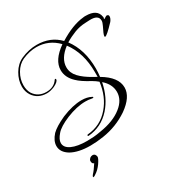

<svg xmlns="http://www.w3.org/2000/svg" viewBox="-165 -614 882 936"><g transform="rotate(-30 275.5 -146.0)"><path d="M156 64Q89 64 48 41Q10 18 10 -17Q10 -46 37 -76Q60 -99 115 -124Q178 -150 227 -150Q259 -150 281 -138Q285 -137 285 -134Q285 -131 280 -131Q275 -131 272 -132Q259 -135 241 -135Q192 -135 133 -111Q78 -88 58 -64Q36 -39 36 -19Q36 7 67.5 21.5Q99 36 153 36Q171 36 190.5 34.5Q210 33 230 29Q309 17 355 -20Q398 -54 398 -99Q398 -142 359 -176Q351 -136 335.5 -103.5Q320 -71 297 -45Q246 12 171 18Q168 18 167 14Q167 11 171 10Q246 4 294 -53Q339 -105 349 -184Q336 -195 319 -205Q270 -231 248 -253Q213 -286 213 -327Q213 -383 284 -433Q235 -484 166 -484Q127 -484 86 -466Q56 -452 37.5 -420Q19 -388 19 -354Q19 -326 31 -306Q55 -270 101 -270Q144 -270 165 -302Q167 -304 169 -304Q172 -303 172 -300Q172 -287 143 -273Q119 -263 100 -263Q49 -263 23 -302Q9 -324 9 -352Q9 -388 29.5 -423Q50 -458 83 -473Q128 -493 173 -493Q250 -493 299 -442Q375 -489 436 -495Q440 -496 443.5 -496Q447 -496 451 -496Q515 -496 522 -450Q524 -448 522 -443L521 -438Q521 -435 523 -437L538 -446H540Q551 -446 551 -436Q551 -424 540 -410Q493 -360 483 -360Q480 -360 480 -364Q480 -374 499 -411Q507 -427 507 -437Q507 -471 454 -468L434 -467Q401 -466 371 -454.5Q341 -443 313 -426Q366 -355 366 -249Q366 -226 363 -203Q441 -157 441 -99Q441 -46 373 2Q308 46 229 58Q190 64 156 64ZM353 -236Q353 -344 299 -416Q244 -374 244 -325Q244 -294 267 -269Q290 -244 333 -220L353 -209ZM91 204 89 203Q89 198 96 190Q108 178 128 147Q117 145 117 129Q117 122 124 115.5Q131 109 142 109Q155 110 158 127Q159 136 142 161Q125 185 104 198Q97 204 91 204Z"/></g></svg>

Font: Passions Conflict
Style: Regular
Weight: 400
Designer: Robert E. Leuschke
Foundry: Robert E. Leuschke
Version: Version 1.010; ttfautohint (v1.8.3)